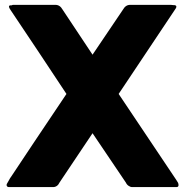

<svg xmlns="http://www.w3.org/2000/svg" viewBox="-20 -763 767 783"><path d="M7.8 -12.7Q11.7 -20.5 16.6 -28.3Q20.5 -36.1 26.4 -43.9Q100.6 -156.2 251 -379.9Q193.4 -466.8 137.7 -550.8Q81.1 -635.7 23.4 -721.7Q20.5 -725.6 18.6 -729.5Q16.6 -733.4 16.6 -737.3Q17.6 -741.2 22.5 -741.2Q27.3 -740.2 32.2 -743.2Q89.8 -743.2 206.1 -743.2Q224.6 -743.2 235.4 -723.6Q275.4 -663.1 357.4 -540Q388.7 -585.9 481.4 -723.6Q492.2 -743.2 510.7 -743.2Q562.5 -743.2 668 -743.2Q671.9 -743.2 676.8 -743.2Q682.6 -743.2 686.5 -742.2Q692.4 -742.2 695.3 -741.2Q699.2 -739.3 699.2 -736.3Q699.2 -730.5 693.4 -723.6Q617.2 -609.4 463.9 -379.9Q522.5 -293 698.2 -30.3Q703.1 -23.4 706.1 -17.6Q708 -12.7 708 -8.8Q708 -7.8 708 -7.8Q708 0 699.2 0Q639.6 0 519.5 0Q511.7 0 504.9 -4.9Q497.1 -9.8 493.2 -18.6Q448.2 -85.9 357.4 -219.7Q324.2 -169.9 222.7 -18.6Q218.8 -9.8 211.9 -4.9Q205.1 0 196.3 0Q139.6 0 26.4 0Q23.4 0 16.6 0Q12.7 0 9.8 -2Q6.8 -4.9 6.8 -8.8Q6.8 -10.7 7.8 -12.7Z"/></svg>

Font: Cocogoose
Style: Regular
Weight: 400
Designer: Cosimo Lorenzo Pancini
Version: Version 1.000